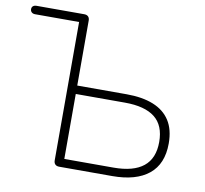

<svg xmlns="http://www.w3.org/2000/svg" viewBox="-81 -790 936 876"><g transform="rotate(10 386.5 -352.5)"><path d="M248 0Q236 0 229.5 -6.5Q223 -13 223 -25V-666H19Q9 -666 3 -671.5Q-3 -677 -3 -686Q-3 -695 3 -700Q9 -705 19 -705H240Q252 -705 258.5 -698.5Q265 -692 265 -680V-379H494Q567 -379 618 -358.5Q669 -338 695.5 -296.5Q722 -255 722 -191Q722 -96 663 -48Q604 0 494 0ZM265 -39H493Q585 -39 631.5 -76.5Q678 -114 678 -190Q678 -267 631.5 -303.5Q585 -340 493 -340H265Z"/></g></svg>

Font: Nunito ExtraLight
Style: Regular
Weight: 200
Designer: Vernon Adams
Foundry: Vernon Adams
Version: Version 3.602;April 4, 2023;FontCreator 14.0.0.2856 64-bit